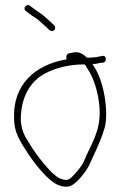

<svg xmlns="http://www.w3.org/2000/svg" viewBox="-20 -664 473 748"><path d="M35 -196C37 -155 49 -132 66 -102C95 -54 130 -5 169 31C190 50 214 66 245 63C273 61 318 2 330 -26C349 -69 369 -107 383 -151V-152C393 -177 395 -206 393 -242C389 -304 372 -367 345 -407L340 -415H349C357 -415 362 -418 372 -419C375 -419 380 -420 382 -420C397 -422 396 -450 378 -446L368 -444C362 -443 357 -442 352 -441H351C345 -441 332 -439 322 -439H320L318 -440C303 -455 284 -466 259 -458H258L248 -456C243 -455 238 -448 238 -442C238 -442 239 -439 239 -437V-433L235 -432C118 -411 27 -335 35 -196ZM61 -197C61 -285 97 -347 156 -378C196 -399 248 -413 307 -413H309L311 -412C316 -407 317 -401 321 -396C347 -358 364 -299 368 -241C373 -150 333 -101 307 -36C300 -20 288 -5 273 12C252 34 247 43 218 33C208 30 198 22 187 12H186C151 -23 115 -69 89 -114C73 -138 63 -162 61 -197ZM81 -621C89 -615 97 -608 106 -602C128 -590 141 -575 160 -559L172 -547C175 -545 179 -543 182 -543C190 -543 195 -548 195 -557C195 -561 194 -563 191 -565L179 -577C162 -592 153 -601 138 -612L120 -624L96 -642C85 -651 66 -632 81 -621ZM89 -119ZM105 -602H106ZM178 -577H179ZM248 -461Z"/></svg>

Font: Stray Cat
Style: Lt
Weight: 300
Version: Version 1.0